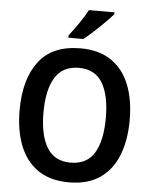

<svg xmlns="http://www.w3.org/2000/svg" viewBox="-62 -988 833 1049"><g transform="rotate(5 355.0 -463.5)"><path d="M657 -358Q657 -248 624.5 -165Q592 -82 525 -36Q458 10 355 10Q252 10 185 -36.5Q118 -83 85.5 -166Q53 -249 53 -359Q53 -530 127.5 -627.5Q202 -725 356 -725Q458 -725 525 -679Q592 -633 624.5 -550.5Q657 -468 657 -358ZM184 -358Q184 -234 225.5 -166Q267 -98 355 -98Q444 -98 485 -165.5Q526 -233 526 -358Q526 -483 485 -550.5Q444 -618 356 -618Q267 -618 225.5 -550Q184 -482 184 -358ZM523 -927Q507 -908 479 -880Q451 -852 420.5 -824Q390 -796 366 -777H284V-790Q309 -822 337 -862.5Q365 -903 383 -937H523Z"/></g></svg>

Font: Noto Sans Khmer SemiCondensed SemiBold
Style: Regular
Weight: 600
Width: 4
Designer: Danh Hong and the Monotype Design Team
Foundry: Monotype Imaging Inc.
Version: Version 2.004; ttfautohint (v1.8.4.7-5d5b)